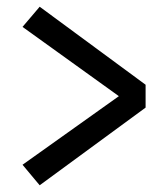

<svg xmlns="http://www.w3.org/2000/svg" viewBox="-20 -591 493 571"><path d="M98 -40 47 -101 333.5 -305 47 -511 98 -571 413 -339V-271Z"/></svg>

Font: Betina Sans
Style: Regular
Weight: 400
Designer: Jonathan Pinhorn (font) & Cristiano Sobral (main changes)
Version: Version 2.001;April 28, 2021;FontCreator 13.0.0.2655 32-bit;